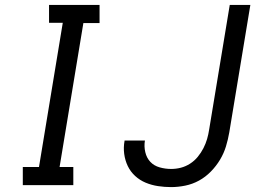

<svg xmlns="http://www.w3.org/2000/svg" viewBox="-20 -755 1090 783"><path d="M73 0V-74H139L236 -662H180V-735H386V-661H320L223 -74H279V0ZM678 8Q651 8 624.5 4Q598 0 574 -10Q550 -20 531 -37.5Q512 -55 501 -78Q490 -101 486.5 -127.5Q483 -154 488 -181Q488 -181 488 -181.5Q488 -182 488 -182H571Q571 -182 571 -182Q571 -182 571 -182Q567 -158 572.5 -134.5Q578 -111 593 -95Q608 -79 631 -72.5Q654 -66 678 -66Q698 -66 717.5 -71Q737 -76 755 -87.5Q773 -99 786.5 -115.5Q800 -132 809.5 -150.5Q819 -169 824.5 -188Q830 -207 833 -227L917 -735H1001L915 -215Q910 -186 901.5 -158Q893 -130 877.5 -104Q862 -78 840 -55.5Q818 -33 791.5 -18.5Q765 -4 735.5 2Q706 8 678 8Z"/></svg>

Font: Zed Sans Extended
Style: Italic
Weight: 400
Width: 7
Italic angle: -9°
Designer: Belleve Invis
Foundry: Belleve Invis
Version: Version 1.0.0; ttfautohint (v1.8.4)